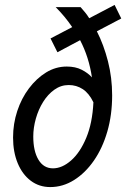

<svg xmlns="http://www.w3.org/2000/svg" viewBox="-20 -749 518 779"><path d="M33 -191Q33 -247 50 -298.5Q67 -350 97.5 -390.5Q128 -431 167 -455Q206 -479 251 -479Q286 -479 311.5 -466Q337 -453 353 -435Q341 -517 305 -586L213 -537L185 -593L273 -639Q258 -661 241.5 -681Q225 -701 206 -720H307Q316 -710 325 -699Q334 -688 342 -675L445 -729L472 -674L373 -622Q401 -567 418 -500.5Q435 -434 435 -362Q435 -283 415.5 -215.5Q396 -148 361 -97.5Q326 -47 280.5 -18.5Q235 10 184 10Q139 10 105 -15.5Q71 -41 52 -86.5Q33 -132 33 -191ZM115 -195Q115 -136 136 -101Q157 -66 195 -66Q232 -66 268.5 -98Q305 -130 330 -190Q355 -250 359 -334Q341 -371 315.5 -387.5Q290 -404 259 -404Q227 -404 200.5 -385Q174 -366 155 -335.5Q136 -305 125.5 -268Q115 -231 115 -195Z"/></svg>

Font: Radio Canada Condensed
Style: Italic
Weight: 400
Width: 3
Italic angle: -12°
Designer: Charles Daoud, Etienne Aubert Bonn, Alexandre Saumier Demers, Jacques Le Bailly
Foundry: Radio-Canada
Version: Version 2.104; ttfautohint (v1.8.4.7-5d5b);gftools[0.9.28.de